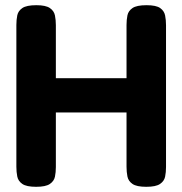

<svg xmlns="http://www.w3.org/2000/svg" viewBox="-20 -710 702 739"><path d="M119 9Q82 9 66 -2Q50 -13 46.5 -30.5Q43 -48 43 -68V-614Q43 -634 46.5 -651Q50 -668 66 -679Q82 -690 120 -690Q156 -690 172 -679Q188 -668 191.5 -650.5Q195 -633 195 -613V-409H467V-614Q467 -634 470.5 -651Q474 -668 490 -679Q506 -690 544 -690Q581 -690 596.5 -679Q612 -668 615.5 -650.5Q619 -633 619 -613V-67Q619 -47 615.5 -30Q612 -13 596 -2Q580 9 543 9Q506 9 490 -2Q474 -13 470.5 -30.5Q467 -48 467 -68V-277H195V-67Q195 -47 191.5 -30Q188 -13 172 -2Q156 9 119 9Z"/></svg>

Font: Fredoka SemiBold
Style: Regular
Weight: 600
Designer: Ben Nathan
Foundry: Milena B. Brandão, Ben Nathan
Version: Version 2.001